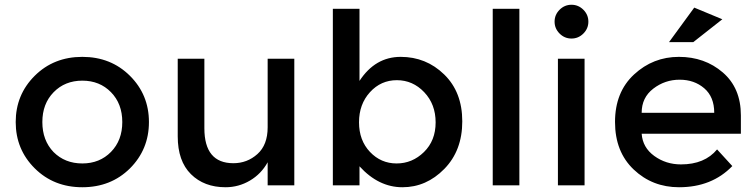

<svg xmlns="http://www.w3.org/2000/svg" viewBox="-20 -779 3176 807"><path d="M205 -140Q253 -92 326 -92Q399 -92 446.5 -140.5Q494 -189 494 -266Q494 -343 446.5 -391.5Q399 -440 326 -440Q253 -440 205.5 -391.5Q158 -343 158 -266Q158 -189 205 -140ZM526 -71Q446 8 326 8Q206 8 126 -71.5Q46 -151 46 -266Q46 -381 126 -460.5Q206 -540 326 -540Q446 -540 526 -460.5Q606 -381 606 -266Q606 -151 526 -71Z M1105 -244V-532H1217V0H1105V-97Q1078 -48 1030.5 -20Q983 8 928 8Q838 8 782.5 -47Q727 -102 727 -206V-532H839V-240Q839 -93 961 -93Q1019 -93 1062 -131.5Q1105 -170 1105 -244Z M1491 -80V0H1379V-742H1491V-439Q1557 -540 1664 -540Q1771 -540 1847 -466Q1923 -392 1923 -269Q1923 -146 1847.5 -69Q1772 8 1671.5 8Q1571 8 1491 -80ZM1489 -265Q1489 -189 1535 -140.5Q1581 -92 1647 -92Q1713 -92 1762 -140Q1811 -188 1811 -264.5Q1811 -341 1763 -391.5Q1715 -442 1648 -442Q1581 -442 1535 -391.5Q1489 -341 1489 -265Z M2163 0H2051V-742H2163Z M2437 0H2325V-532H2437ZM2332 -638Q2311 -659 2311 -688Q2311 -717 2332 -738Q2353 -759 2382 -759Q2411 -759 2432 -738Q2453 -717 2453 -688Q2453 -659 2432 -638Q2411 -617 2382 -617Q2353 -617 2332 -638Z M3094 -217H2677Q2681 -159 2730 -123.5Q2779 -88 2842 -88Q2942 -88 2994 -151L3058 -81Q2972 8 2834 8Q2722 8 2643.5 -66.5Q2565 -141 2565 -266.5Q2565 -392 2645 -466Q2725 -540 2833.5 -540Q2942 -540 3018 -474.5Q3094 -409 3094 -294ZM2677 -305H2982Q2982 -372 2940 -408Q2898 -444 2836.5 -444Q2775 -444 2726 -406.5Q2677 -369 2677 -305ZM2894 -602H2792L2898 -747L3016 -698Z"/></svg>

Font: Montserrat_am3
Style: Regular
Weight: 400
Designer: Julieta Ulanovsky
Foundry: Julieta Ulanovsky, Armenina letters added by Vahan Hovhannisyan
Version: Version 2.001